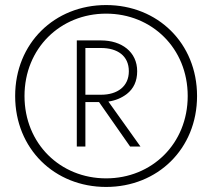

<svg xmlns="http://www.w3.org/2000/svg" viewBox="-20 -730 840 760"><path d="M40 -350C40 -141 196 10 400 10C604 10 760 -141 760 -350C760 -559 604 -710 400 -710C196 -710 40 -559 40 -350ZM77 -350C77 -539 219 -676 400 -676C581 -676 723 -539 723 -350C723 -161 581 -24 400 -24C219 -24 77 -161 77 -350ZM284 -570V-150H318V-326H372L495 -150H536L409 -328C437 -332 461 -342 482 -358C509 -379 523 -409 523 -448C523 -525 461 -570 380 -570ZM318 -355V-540H380C445 -540 490 -509 490 -448C490 -388 445 -355 380 -355Z"/></svg>

Font: Jost Light
Style: Regular
Weight: 300
Version: Version 3.710